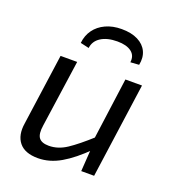

<svg xmlns="http://www.w3.org/2000/svg" viewBox="-132 -810 831 924"><g transform="rotate(20 283.5 -348.0)"><path d="M186 -487 137 -144Q130 -99 144 -80Q158 -61 195 -61Q242 -61 286.5 -90.5Q331 -120 396 -179L404 -118Q339 -53 282 -20Q225 13 166 13Q99 13 69.5 -23.5Q40 -60 50 -123L101 -487ZM518 -487 450 0H384L393 -134L387 -148L433 -487ZM215 -569 171 -579Q175 -618 196 -647Q217 -676 252.5 -692.5Q288 -709 334 -709Q384 -709 417.5 -692Q451 -675 465 -645Q479 -615 471 -576L427 -573Q432 -608 407 -627Q382 -646 335 -646Q283 -646 251 -625.5Q219 -605 215 -569Z"/></g></svg>

Font: Exo 2
Style: Italic
Weight: 400
Italic angle: -8°
Designer: Natanael Gama
Foundry: Natanael Gama
Version: Version 2.010